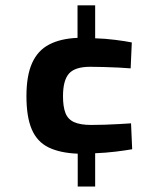

<svg xmlns="http://www.w3.org/2000/svg" viewBox="-20 -605 596 708"><path d="M266.6 82.9V-38.3Q200.7 -40.9 158.6 -61.7Q116.5 -82.4 97 -128.3Q77.5 -174.2 77.5 -250.3Q77.5 -326.2 98.4 -372.6Q119.4 -419.1 161.4 -440.9Q203.4 -462.8 265.9 -465.4V-585.4H330.9V-463.8Q367.2 -462.8 405 -458Q442.8 -453.2 466 -448.5L461.8 -352.9Q444.8 -354.5 417.6 -355.8Q390.4 -357.1 362.3 -357.9Q334.2 -358.7 312.2 -358.7Q256.8 -358.7 234.5 -333.8Q212.3 -308.9 212.3 -250.3Q212.3 -211.4 221.4 -188.1Q230.6 -164.8 253.4 -154.6Q276.3 -144.3 315.9 -144.3Q338.5 -144.3 365.7 -145.1Q392.9 -145.9 418.9 -147.5Q444.9 -149.2 463.2 -150.2L467.4 -54.7Q444.9 -50.6 406.8 -45.9Q368.8 -41.3 330.9 -39.9V82.9Z"/></svg>

Font: Cairo
Style: Regular
Weight: 400
Designer: Mohamed Gaber, Accademia di Belle Arti di Urbino
Foundry: Kief Type Foundry, Accademia di Belle Arti di Urbino
Version: Version 3.120